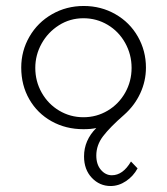

<svg xmlns="http://www.w3.org/2000/svg" viewBox="-20 -424 559 642"><path d="M418 116 440 139Q426 165 401.5 181.5Q377 198 350 198Q313 198 287 170.5Q261 143 261 99Q261 45 302 4Q285 8 259 8Q200 8 152.5 -18.5Q105 -45 78 -92Q51 -139 51 -198Q51 -254 78.5 -301.5Q106 -349 154 -376.5Q202 -404 260 -404Q318 -404 366 -376.5Q414 -349 441 -301.5Q468 -254 468 -198Q468 -153 449 -112Q430 -71 395 -40Q348 1 325 31Q302 61 302 96Q302 126 317.5 144Q333 162 354 162Q391 162 418 116ZM259 -32Q303 -32 340 -54Q377 -76 398.5 -114Q420 -152 420 -197Q420 -242 398.5 -280.5Q377 -319 340 -341Q303 -363 259 -363Q214 -363 177 -339.5Q140 -316 119 -278Q98 -240 98 -197Q98 -152 119.5 -114Q141 -76 178 -54Q215 -32 259 -32Z"/></svg>

Font: Josefin Sans Light
Style: Regular
Weight: 300
Designer: Santiago Orozco
Foundry: Typemade
Version: Version 2.000